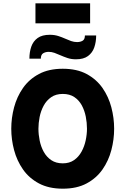

<svg xmlns="http://www.w3.org/2000/svg" viewBox="-20 -1127 757 1159"><path d="M359 12Q274.5 12 215 -19.8Q155.5 -51.5 118.8 -104.2Q82 -157 65 -221Q48 -285 48 -350Q48 -415 65 -479Q82 -543 118.8 -595.8Q155.5 -648.5 215 -680.2Q274.5 -712 359 -712Q444 -712 503 -680.2Q562 -648.5 598.8 -595.8Q635.5 -543 652.2 -479Q669 -415 669 -350Q669 -285 652.2 -221Q635.5 -157 598.8 -104.2Q562 -51.5 503 -19.8Q444 12 359 12ZM359 -141Q399 -141 427 -160.5Q455 -180 472.2 -211.5Q489.5 -243 497.2 -279.5Q505 -316 505 -350Q505 -386 497.8 -423Q490.5 -460 473.8 -491Q457 -522 428.8 -541Q400.5 -560 359 -560Q317 -560 288.8 -540.2Q260.5 -520.5 243.5 -489Q226.5 -457.5 219.2 -420.8Q212 -384 212 -350Q212 -315 219.5 -278.2Q227 -241.5 244.2 -210.2Q261.5 -179 289.8 -160Q318 -141 359 -141ZM438.5 -769Q410 -769 386.8 -777Q363.5 -785 343 -794Q325.5 -802 308.5 -808Q291.5 -814 273.5 -814Q255 -814 240.8 -805.5Q226.5 -797 226.5 -773H157.5Q157.5 -813 169 -845.8Q180.5 -878.5 207.5 -897.8Q234.5 -917 280.5 -917Q308.5 -917 331.2 -909.8Q354 -902.5 374 -893.5Q391.5 -885.5 409.2 -879.2Q427 -873 445.5 -873Q464.5 -873 478.5 -881Q492.5 -889 492.5 -913H560.5Q560.5 -874 549.2 -841.2Q538 -808.5 511.2 -788.8Q484.5 -769 438.5 -769ZM194 -986V-1107H524V-986Z"/></svg>

Font: Overpass Black
Style: Regular
Weight: 900
Designer: Delve Withrington, Dave Bailey, Thomas Jockin
Foundry: Delve Fonts LLC
Version: Version 4.000; ttfautohint (v1.8.3)